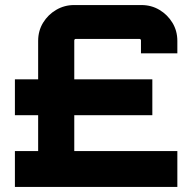

<svg xmlns="http://www.w3.org/2000/svg" viewBox="-20 -740 774 760"><path d="M39 0V-142H131V-284H39V-426H131V-578Q131 -618 150.5 -650Q170 -682 202.5 -701Q235 -720 273 -720H540Q579 -720 611 -701Q643 -682 662.5 -650Q682 -618 682 -578V-529H538V-580Q538 -582 536.5 -584Q535 -586 532 -586H280Q277 -586 275.5 -584Q274 -582 274 -580V-426H583V-284H274V-142H682V0Z"/></svg>

Font: Orbitron ExtraBold
Style: Regular
Weight: 800
Designer: Matt McInerney
Foundry: The League of Moveable Type
Version: Version 2.001